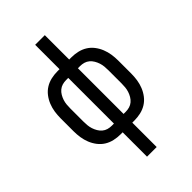

<svg xmlns="http://www.w3.org/2000/svg" viewBox="-276 -836 1153 1153"><g transform="rotate(-45 300.0 -260.0)"><path d="M259 215V8H241Q214 8 187.5 2Q161 -4 138.5 -18Q116 -32 99.5 -53.5Q83 -75 73 -100Q63 -125 59 -151.5Q55 -178 55 -205V-315Q55 -342 59 -368.5Q63 -395 73 -420Q83 -445 99.5 -466.5Q116 -488 138.5 -502Q161 -516 187.5 -522Q214 -528 241 -528H259V-735H341V-528H359Q386 -528 412.5 -522Q439 -516 461.5 -502Q484 -488 500.5 -466.5Q517 -445 527 -420Q537 -395 541 -368.5Q545 -342 545 -315V-205Q545 -178 541 -151.5Q537 -125 527 -100Q517 -75 500.5 -53.5Q484 -32 461.5 -18Q439 -4 412.5 2Q386 8 359 8H341V215ZM259 -66V-454H241Q224 -454 208.5 -449.5Q193 -445 180.5 -434.5Q168 -424 159.5 -409.5Q151 -395 146 -379.5Q141 -364 139.5 -348Q138 -332 138 -315V-205Q138 -188 139.5 -172Q141 -156 146 -140.5Q151 -125 159.5 -110.5Q168 -96 180.5 -85.5Q193 -75 208.5 -70.5Q224 -66 241 -66ZM341 -66H359Q376 -66 391.5 -70.5Q407 -75 419.5 -85.5Q432 -96 440.5 -110.5Q449 -125 454 -140.5Q459 -156 460.5 -172Q462 -188 462 -205V-315Q462 -332 460.5 -348Q459 -364 454 -379.5Q449 -395 440.5 -409.5Q432 -424 419.5 -434.5Q407 -445 391.5 -449.5Q376 -454 359 -454H341Z"/></g></svg>

Font: Nova Nerd Font
Style: Regular
Weight: 400
Designer: Belleve Invis
Foundry: Belleve Invis
Version: Version 24.1.4; ttfautohint (v1.8.4);Nerd Fonts 3.1.1